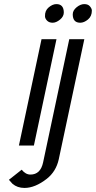

<svg xmlns="http://www.w3.org/2000/svg" viewBox="-20 -717 473 946"><path d="M257.8 -696.8Q293.5 -696.8 294.4 -656.7Q294.9 -636.2 275.9 -620.6Q256.8 -605 239.5 -605Q222.2 -605 212.2 -615Q202.1 -625 201.7 -636.7Q200.7 -664.6 220 -680.7Q239.3 -696.8 257.8 -696.8ZM184.6 -523.9H258.3L147 0H73.2ZM86.9 119.1Q106 143.1 129.9 143.1Q179.7 143.1 192.4 83L321.3 -523.9H395.5L269.5 67.9Q256.3 127.9 210.4 164.1Q152.8 209 100.6 209Q65.4 209 41.5 188.5Q36.6 184.1 23.9 168.9ZM375.5 -605Q338.4 -605 338.4 -646.5Q338.4 -665.5 357.4 -681.2Q376.5 -696.8 395.3 -696.8Q414.1 -696.8 423.3 -685.5Q432.6 -674.3 432.6 -665Q432.6 -636.7 413.3 -620.8Q394 -605 375.5 -605Z"/></svg>

Font: Tuffy
Style: Italic
Weight: 400
Italic angle: -12°
Designer: Thatcher Ulrich, Karoly Barta and Michael Everson
Version: Version 001.271